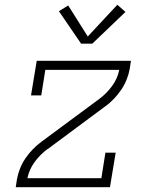

<svg xmlns="http://www.w3.org/2000/svg" viewBox="-20 -785 640 805"><path d="M46 0 51 -33Q55 -56 64 -78.5Q73 -101 86.5 -121Q100 -141 117.5 -159Q135 -177 154 -191L396 -370Q396 -370 396 -370Q396 -370 396 -370Q427 -393 450 -424.5Q473 -456 480 -492H170L153 -385H110L134 -530H529L524 -497Q520 -474 511 -451.5Q502 -429 488.5 -409Q475 -389 458 -371Q441 -353 421 -339L180 -160Q180 -160 179.5 -160Q179 -160 179 -160Q148 -137 125 -105.5Q102 -74 95 -38H405L422 -145H465L441 0ZM320 -602 227 -738 266 -762 348 -632 472 -765 506 -735 367 -602Z"/></svg>

Font: Iosevka Curly Slab XLtExObl
Style: Regular
Weight: 200
Width: 7
Italic angle: -9°
Monospace: yes
Designer: Belleve Invis
Foundry: Belleve Invis
Version: Version 11.0.0; ttfautohint (v1.8.3)